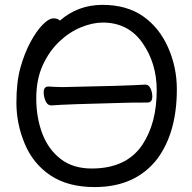

<svg xmlns="http://www.w3.org/2000/svg" viewBox="-20 -739 785 783"><path d="M189.9 -309.1H189Q173.8 -309.1 166 -326.7Q158.2 -344.2 158.2 -362.8Q158.2 -385.7 176.8 -386.2Q204.6 -384.3 235.8 -383.8Q492.7 -388.7 571.8 -394H573.2Q586.4 -394 593.8 -378.4Q601.1 -362.8 601.1 -345.2Q601.1 -321.3 582 -320.8Q510.3 -320.8 490.2 -319.8Q247.1 -314 189.9 -309.1ZM354 -51.8Q495.1 -51.8 560.1 -147.9Q619.1 -235.8 619.1 -371.1Q619.1 -481 561 -564Q502.9 -647 398.9 -647Q356.9 -647 309.6 -627.4Q262.2 -607.9 221.2 -568.8Q180.2 -529.8 154.1 -472.4Q127.9 -415 127.9 -337.9Q127.9 -259.8 152.3 -194.8Q176.8 -129.9 227.3 -90.8Q277.8 -51.8 354 -51.8ZM366.2 23.9Q257.3 23.9 186.3 -23.4Q115.2 -70.8 81.1 -152.3Q46.9 -233.9 46.9 -319.8Q46.9 -404.8 63.5 -463.9Q80.1 -522.9 104.5 -567.9Q128.9 -612.8 154.1 -638.4Q179.2 -664.1 198.2 -664.1Q216.3 -664.1 224.1 -654.8Q297.4 -718.8 397 -719.2Q497.1 -719.2 563.5 -672.6Q629.9 -626 665.5 -545.4Q701.2 -464.8 701.2 -375Q701.2 -198.2 621.1 -90.8Q532.2 23.9 366.2 23.9Z"/></svg>

Font: LXGW WenKai Screen R
Style: Regular
Weight: 400
Designer: Fontworks Inc.
Version: Version 1.235;May 31, 2022